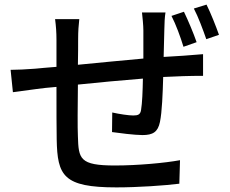

<svg xmlns="http://www.w3.org/2000/svg" viewBox="-20 -779 996 833"><path d="M833 -596C820 -634 796 -691 778 -728L724 -710C743 -673 763 -619 776 -576ZM596 -725C598 -707 602 -669 602 -647C602 -608 602 -565 602 -525C508 -516 405 -507 318 -498C319 -543 319 -583 319 -610C319 -643 321 -670 324 -696H219C223 -665 225 -639 225 -605V-489C185 -486 154 -483 133 -481C94 -478 54 -476 26 -476L36 -379C61 -382 110 -389 140 -393C161 -396 189 -399 225 -402C225 -311 225 -214 226 -174C229 -17 254 34 485 34C578 34 694 26 758 18L761 -84C696 -72 577 -61 479 -61C325 -61 321 -90 318 -187C316 -226 317 -319 318 -412C406 -421 510 -431 600 -438C599 -384 597 -331 592 -302C589 -282 579 -278 558 -278C538 -278 498 -284 467 -291L466 -206C494 -202 564 -193 598 -193C643 -193 665 -206 674 -250C683 -293 686 -374 688 -445C746 -448 803 -450 861 -450V-544C804 -539 747 -535 690 -532C691 -569 692 -610 693 -651C693 -674 695 -709 698 -725ZM821 -742C840 -706 860 -652 875 -609L930 -628C917 -665 894 -723 876 -759Z"/></svg>

Font: Kinto Sans Med
Style: Regular
Weight: 500
Designer: Authors: Ryoko NISHIZUKA  (kana & ideographs); Paul D. Hunt (Latin, Greek & Cyrillic); Wenlong ZHANG  (bopomofo); Sandol
Foundry: Adobe Systems Incorporated, ookami Inc.
Version: Version 0.001